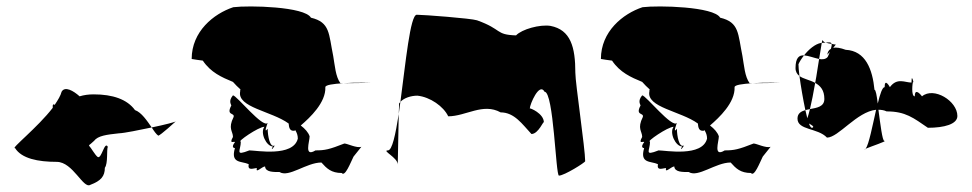

<svg xmlns="http://www.w3.org/2000/svg" viewBox="-20 -668 2966 586"><path d="M26 -216C46 -184 96 -174 153 -174C203 -174 234 -90 256 -104C288 -116 300 -130 300 -156C310 -169 305 -211 309 -220C299 -239 290 -181 278 -189C270 -195 258 -217 252 -223C252 -227 250 -222 267 -238C279 -254 306 -257 342 -261C362 -262 404 -271 443 -279C429 -299 412 -325 392 -332C368 -365 324 -380 266 -380C250 -380 236 -378 223 -374C204 -391 178 -406 168 -388C165 -376 157 -363 147 -348C143 -351 140 -350 141 -339C95 -279 11 -213 26 -216ZM443 -279C482 -287 517 -296 517 -298C517 -298 469 -254 463 -254C457 -258 450 -268 443 -279Z M565 -488C565 -488 595 -483 599 -483C623 -447 657 -432 691 -418C698 -410 706 -402 714 -395C713 -394 713 -392 713 -389C703 -340 809 -329 861 -291C862 -279 864 -267 879 -269L881 -271C886 -263 889 -255 889 -245C875 -188 762 -209 741 -209C695 -191 715 -208 715 -236C701 -234 769 -281 787 -281C773 -263 793 -221 813 -221C803 -203 818 -220 818 -224C804 -216 797 -253 797 -275C783 -257 797 -293 797 -293C783 -275 702 -377 691 -377C676 -359 686 -349 686 -346C669 -314 697 -325 693 -311C675 -275 691 -268 691 -250C677 -225 697 -239 697 -234C683 -216 697 -216 697 -216C683 -168 717 -177 739 -167C735 -145 754 -155 764 -155C759 -137 780 -160 789 -160C790 -142 816 -143 833 -143C861 -125 915 -172 961 -172C977 -154 991 -140 1023 -140C1033 -127 1050 -172 1059 -190L1083 -220C1069 -215 1040 -230 1031 -230C985 -212 972 -209 943 -209C907 -187 925 -236 925 -252C921 -264 911 -275 898 -285C926 -309 975 -355 973 -402C973 -409 998 -412 1027 -414H1019C1004 -434 1002 -469 997 -497C983 -565 988 -600 929 -614C910 -648 740 -652 692 -646C632 -626 565 -572 565 -488ZM859 -315C859 -315 858 -315 858 -315C858 -315 859 -315 859 -315ZM1027 -414C1068 -417 1111 -415 1111 -415C1081 -415 1060 -414 1027 -414Z M1164 -209C1144 -209 1194 -187 1194 -166C1194 -166 1196 -267 1197 -320C1187 -257 1177 -209 1164 -209ZM1197 -320C1198 -339 1198 -352 1198 -352C1199 -354 1201 -355 1202 -357C1200 -345 1199 -332 1197 -320ZM1202 -357C1213 -369 1234 -376 1254 -376C1293 -372 1334 -343 1348 -313C1402 -313 1454 -355 1508 -325C1550 -325 1574 -289 1602 -259C1624 -259 1640 -303 1640 -294C1640 -322 1597 -339 1597 -337C1597 -349 1626 -418 1642 -388C1670 -388 1676 -132 1686 -132C1702 -132 1766 -172 1766 -176C1766 -214 1736 -414 1736 -446C1736 -524 1722 -577 1660 -589C1628 -594 1573 -579 1555 -560C1491 -562 1514 -578 1436 -606C1418 -612 1272 -623 1252 -623C1232 -623 1218 -476 1202 -357Z M1814 -488C1814 -488 1844 -483 1848 -483C1872 -447 1906 -432 1940 -418C1947 -410 1955 -402 1963 -395C1962 -394 1962 -392 1962 -389C1952 -340 2058 -329 2110 -291C2111 -279 2113 -267 2128 -269L2130 -271C2135 -263 2138 -255 2138 -245C2124 -188 2011 -209 1990 -209C1944 -191 1964 -208 1964 -236C1950 -234 2018 -281 2036 -281C2022 -263 2042 -221 2062 -221C2052 -203 2067 -220 2067 -224C2053 -216 2046 -253 2046 -275C2032 -257 2046 -293 2046 -293C2032 -275 1951 -377 1940 -377C1925 -359 1935 -349 1935 -346C1918 -314 1946 -325 1942 -311C1924 -275 1940 -268 1940 -250C1926 -225 1946 -239 1946 -234C1932 -216 1946 -216 1946 -216C1932 -168 1966 -177 1988 -167C1984 -145 2003 -155 2013 -155C2008 -137 2029 -160 2038 -160C2039 -142 2065 -143 2082 -143C2110 -125 2164 -172 2210 -172C2226 -154 2240 -140 2272 -140C2282 -127 2299 -172 2308 -190L2332 -220C2318 -215 2289 -230 2280 -230C2234 -212 2221 -209 2192 -209C2156 -187 2174 -236 2174 -252C2170 -264 2160 -275 2147 -285C2175 -309 2224 -355 2222 -402C2222 -409 2247 -412 2276 -414H2268C2253 -434 2251 -469 2246 -497C2232 -565 2237 -600 2178 -614C2159 -648 1989 -652 1941 -646C1881 -626 1814 -572 1814 -488ZM2108 -315C2108 -315 2107 -315 2107 -315C2107 -315 2108 -315 2108 -315ZM2276 -414C2317 -417 2360 -415 2360 -415C2330 -415 2309 -414 2276 -414Z M2408 -460C2408 -449 2413 -441 2420 -436C2418 -452 2417 -465 2417 -472C2420 -479 2426 -489 2434 -499C2419 -500 2408 -492 2408 -460ZM2414 -306C2414 -270 2476 -278 2504 -248C2539 -248 2595 -327 2654 -333C2643 -285 2632 -227 2622 -214C2638 -221 2690 -238 2679 -238C2673 -238 2667 -289 2661 -333C2669 -333 2678 -332 2686 -328C2744 -328 2768 -308 2812 -278C2862 -278 2902 -289 2902 -314C2902 -360 2830 -404 2794 -374C2794 -374 2772 -404 2772 -374C2760 -374 2765 -416 2767 -421C2765 -428 2762 -438 2762 -416C2742 -416 2718 -432 2696 -402C2696 -402 2680 -432 2680 -402C2673 -402 2666 -381 2659 -352C2656 -376 2653 -394 2649 -394C2643 -456 2622 -513 2561 -516C2545 -522 2532 -524 2523 -522L2531 -532C2531 -532 2527 -532 2518 -534C2519 -531 2518 -526 2516 -519C2509 -515 2506 -509 2505 -501L2513 -510C2511 -505 2509 -500 2506 -494C2500 -487 2490 -486 2480 -488C2476 -466 2473 -440 2468 -415C2484 -406 2496 -393 2496 -366C2496 -342 2473 -339 2452 -335C2449 -322 2446 -313 2444 -307C2442 -315 2440 -323 2438 -332C2425 -328 2414 -322 2414 -306ZM2420 -436C2432 -427 2452 -424 2468 -415C2463 -385 2457 -356 2452 -335C2447 -334 2442 -333 2438 -332C2431 -365 2424 -406 2420 -436ZM2434 -499C2448 -517 2468 -534 2486 -537H2488C2486 -527 2484 -509 2480 -488C2465 -491 2448 -498 2434 -499ZM2449 -291C2458 -286 2467 -281 2459 -278C2456 -277 2452 -282 2449 -291ZM2488 -537C2492 -537 2496 -538 2500 -538C2494 -540 2491 -543 2491 -546C2491 -546 2489 -544 2488 -537ZM2500 -538C2510 -539 2517 -540 2518 -534C2512 -535 2505 -536 2500 -538ZM2622 -214C2621 -212 2619 -212 2618 -212C2618 -212 2622 -214 2622 -214ZM2767 -421C2767 -421 2768 -421 2768 -416C2768 -416 2768 -418 2767 -417Z"/></svg>

Font: Alpina
Style: Regular
Weight: 400
Version: Version 0.9